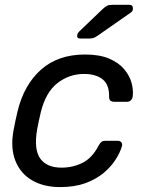

<svg xmlns="http://www.w3.org/2000/svg" viewBox="-20 -752 591 782"><path d="M224.6 10Q158.4 10 111.1 -17.3Q63.8 -44.6 43 -96.4Q22.1 -148.3 34.8 -219.8Q37.8 -235 42.8 -259.8Q47.8 -284.6 51.8 -300Q78.3 -407.7 147.7 -468.9Q217.1 -530 326.1 -530Q384.8 -530 423.8 -513.6Q462.8 -497.2 485.2 -470.8Q507.6 -444.4 515.6 -415.2Q523.6 -386.1 520.6 -360.4Q519.6 -350.2 513.2 -343.8Q506.7 -337.4 497.4 -337.4H445.4Q435.2 -337.4 429.7 -342.1Q424.2 -346.8 424.4 -358.3Q425.3 -407.2 397.9 -429Q370.4 -450.8 322.1 -450.8Q262.6 -450.8 214.5 -413.9Q166.4 -377 146.2 -295Q142.1 -278.7 138.1 -259.2Q134.1 -239.6 131.2 -224.8Q117.3 -142.4 144.2 -105.8Q171 -69.2 230.6 -69.2Q277 -69.2 316.3 -89Q355.6 -108.7 380.8 -157.7Q387.6 -169.9 393.2 -174.2Q398.8 -178.5 408.9 -178.5H460.1Q469.5 -178.5 474.5 -172.1Q479.4 -165.7 476.4 -155.6Q469 -130.6 450.8 -102Q432.6 -73.3 402.4 -47.8Q372.2 -22.4 328.1 -6.2Q283.9 10 224.6 10ZM307.1 -595Q291.1 -595 294.9 -611Q296.9 -618.2 302.9 -624L397.2 -714.3Q408.8 -724.9 416.4 -728.7Q424 -732.5 438.2 -732.5H506.4Q522 -732.5 521.4 -716.6Q521.2 -706.3 513.4 -701.3L377.2 -606.3Q367.2 -599.3 360 -597.2Q352.9 -595 341.7 -595Z"/></svg>

Font: Rubik Light
Style: Italic
Weight: 300
Italic angle: -12°
Designer: Hubert and Fischer
Foundry: Hubert and Fischer
Version: Version 2.300;gftools[0.9.30]